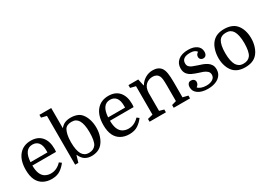

<svg xmlns="http://www.w3.org/2000/svg" viewBox="5 -1612 3419 2453"><g transform="rotate(-30 1714.5 -385.0)"><path d="M497 -264H148Q148 -191 168 -143Q188 -97 225 -77Q262 -57 305 -57Q352 -57 391 -76.5Q430 -96 461 -130L493 -106Q458 -58 408 -24Q358 10 279 10Q210 10 157 -19.5Q104 -49 76 -106Q61 -137 54 -175Q47 -213 47 -256Q47 -396 111.5 -473Q176 -550 287 -550Q389 -550 444.5 -486.5Q500 -423 500 -311Q500 -301 499.5 -292.5Q499 -284 497 -264ZM281 -496Q161 -496 149 -313H399V-346Q399 -418 368.5 -457Q338 -496 281 -496Z M1099 -275Q1099 -210 1080 -152Q1061 -94 1027 -55Q971 10 866 10Q815 10 775 -13.5Q735 -37 704 -101L674 0H627V-720L550 -739V-780H724V-482Q754 -520 791 -535Q828 -550 874 -550Q925 -550 966.5 -535Q1008 -520 1034 -487Q1065 -449 1082 -394Q1099 -339 1099 -275ZM724 -274Q724 -213 733 -168Q742 -123 759 -95Q775 -70 798.5 -56Q822 -42 859 -42Q893 -42 918.5 -54.5Q944 -67 960 -89Q978 -115 986 -161Q994 -207 994 -267Q994 -327 985 -372Q976 -417 959 -445Q943 -471 919.5 -484.5Q896 -498 858 -498Q824 -498 798.5 -486.5Q773 -475 759 -452Q743 -424 733.5 -379.5Q724 -335 724 -274Z M1642 -264H1293Q1293 -191 1313 -143Q1333 -97 1370 -77Q1407 -57 1450 -57Q1497 -57 1536 -76.5Q1575 -96 1606 -130L1638 -106Q1603 -58 1553 -24Q1503 10 1424 10Q1355 10 1302 -19.5Q1249 -49 1221 -106Q1206 -137 1199 -175Q1192 -213 1192 -256Q1192 -396 1256.5 -473Q1321 -550 1432 -550Q1534 -550 1589.5 -486.5Q1645 -423 1645 -311Q1645 -301 1644.5 -292.5Q1644 -284 1642 -264ZM1426 -496Q1306 -496 1294 -313H1544V-346Q1544 -418 1513.5 -457Q1483 -496 1426 -496Z M1802 -60V-480L1725 -499V-540H1869L1891 -440H1895Q1925 -491 1976 -520.5Q2027 -550 2085 -550Q2168 -550 2208 -496Q2228 -468 2236.5 -417.5Q2245 -367 2245 -281V-60L2322 -41V0H2081V-41L2148 -60V-283Q2148 -348 2144.5 -380Q2141 -412 2132 -430Q2120 -454 2097.5 -466.5Q2075 -479 2044 -479Q1986 -479 1944 -442Q1903 -405 1899 -327V-60L1966 -41V0H1725V-41Z M2588 -36Q2644 -36 2679.5 -59Q2715 -82 2715 -123Q2715 -156 2693 -176Q2671 -196 2638.5 -208.5Q2606 -221 2573 -230Q2532 -243 2494 -260.5Q2456 -278 2432 -309Q2408 -340 2408 -391Q2408 -463 2460.5 -506.5Q2513 -550 2607 -550Q2687 -550 2733.5 -516.5Q2780 -483 2780 -425Q2780 -394 2766 -375.5Q2752 -357 2726 -357Q2703 -357 2688 -371Q2673 -385 2673 -407Q2673 -426 2683 -441.5Q2693 -457 2709 -464Q2694 -485 2670.5 -494.5Q2647 -504 2610 -504Q2550 -504 2520 -482.5Q2490 -461 2490 -419Q2490 -389 2504.5 -371.5Q2519 -354 2547 -342Q2575 -330 2616 -317Q2650 -307 2683 -294.5Q2716 -282 2743 -264Q2770 -246 2786 -219Q2802 -192 2802 -152Q2802 -101 2774 -64.5Q2746 -28 2697 -9Q2648 10 2584 10Q2496 10 2442 -26Q2388 -62 2388 -123Q2388 -155 2402.5 -173.5Q2417 -192 2444 -192Q2468 -192 2484.5 -178Q2501 -164 2501 -141Q2501 -122 2490.5 -105Q2480 -88 2465 -80Q2478 -61 2511.5 -48.5Q2545 -36 2588 -36Z M3383 -275Q3383 -210 3363.5 -151.5Q3344 -93 3309 -55Q3279 -22 3235 -6Q3191 10 3135 10Q3080 10 3037 -5.5Q2994 -21 2964 -53Q2930 -90 2911.5 -144.5Q2893 -199 2893 -263Q2893 -328 2912 -387.5Q2931 -447 2967 -485Q2999 -519 3041.5 -534.5Q3084 -550 3139 -550Q3194 -550 3238 -534.5Q3282 -519 3312 -487Q3347 -450 3365 -394.5Q3383 -339 3383 -275ZM3000 -274Q3000 -213 3009.5 -168.5Q3019 -124 3036 -95Q3053 -70 3076.5 -56Q3100 -42 3138 -42Q3207 -42 3241 -89Q3259 -115 3267.5 -161Q3276 -207 3276 -267Q3276 -327 3266.5 -372Q3257 -417 3240 -445Q3224 -471 3199.5 -484.5Q3175 -498 3137 -498Q3067 -498 3036 -452Q3000 -396 3000 -274Z"/></g></svg>

Font: Domine
Style: Regular
Weight: 400
Designer: Pablo Impallari, Rodrigo Fuenzalida, Brenda Gallo
Foundry: Pablo Impallari, Rodrigo Fuenzalida, Brenda Gallo
Version: Version 2.000;September 19, 2022;FontCreator 14.0.0.2877 64-